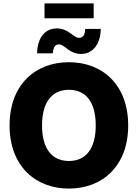

<svg xmlns="http://www.w3.org/2000/svg" viewBox="-20 -1105 814 1135"><path d="M387.2 9.8C584 9.8 737.8 -122.1 737.8 -363.3C737.8 -605.5 584 -737.3 387.2 -737.3C189.9 -737.3 36.6 -605.5 36.6 -363.3C36.6 -123 189.9 9.8 387.2 9.8ZM387.2 -153.3C286.1 -153.3 228.5 -227.5 228.5 -363.3C228.5 -499.5 286.1 -574.2 387.2 -574.2C488.8 -574.2 545.9 -500 545.9 -363.3C545.9 -227.5 488.8 -153.3 387.2 -153.3ZM459 -786.1C523.4 -786.1 574.2 -837.4 575.7 -934.1H483.4C482.4 -900.4 472.7 -881.3 446.8 -881.3C413.1 -881.3 387.2 -937 315.9 -937C250.5 -937 201.2 -887.7 199.2 -789.6H292.5C293.9 -823.7 306.2 -842.8 328.6 -842.8C363.3 -842.8 387.2 -786.1 459 -786.1ZM533.7 -1085H243.2V-997.1H533.7Z"/></svg>

Font: Raveo ExtraBold
Style: Regular
Weight: 800
Designer: Jakub Foglar, Rasmus Andersson (Inter)
Foundry: Jakubfoglar.com
Version: Version 1.100;Glyphs 3.2.3 (3260)